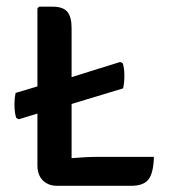

<svg xmlns="http://www.w3.org/2000/svg" viewBox="-20 -570 518 590"><path d="M453 -88Q451.5 -38 436.2 -18.5Q421 1 383 1H155.5Q128.5 1 111.8 -15.5Q95 -32 95 -62V-221L37.5 -203.5L30 -207.5Q25 -222 24.5 -243.8Q24 -265.5 28 -284.5L95 -304.5V-544L100 -549.5H141.5Q173.5 -549.5 186.8 -534Q200 -518.5 200 -483.5V-333L349 -379.5L357 -376Q362 -361.5 362.2 -339.8Q362.5 -318 358.5 -298.5L200 -250.5V-84Q244.5 -88 283.5 -88Z"/></svg>

Font: Signika SC
Style: Regular
Weight: 400
Designer: Anna Giedryś
Foundry: Anna Giedryś
Version: Version 2.000; ttfautohint (v1.8.3) -l 8 -r 50 -G 200 -x 9 -